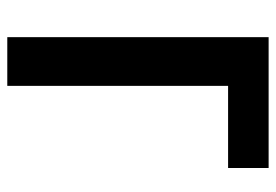

<svg xmlns="http://www.w3.org/2000/svg" viewBox="-138 -638 775 540"><g transform="rotate(90 250.0 -367.5)"><path d="M84 0V-735H452V-621H221V0Z"/></g></svg>

Font: Iosevka Curly Heavy
Style: Regular
Weight: 900
Monospace: yes
Designer: Belleve Invis
Foundry: Belleve Invis
Version: Version 22.1.2; ttfautohint (v1.8.4)